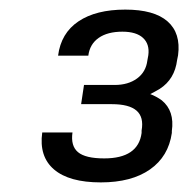

<svg xmlns="http://www.w3.org/2000/svg" viewBox="-20 -805 392 400"><path d="M190 -425Q124 -425 92.5 -452Q61 -479 68 -529H131Q127 -501 142.5 -488Q158 -475 197 -475Q268 -475 275 -528V-533Q280 -561 264.5 -574.5Q249 -588 213 -588H149L155 -628H219Q247 -628 265.5 -641.5Q284 -655 287 -679L289 -690Q292 -713 278 -726Q264 -739 235 -739Q204 -739 185.5 -726Q167 -713 164 -689H101Q107 -736 143.5 -760.5Q180 -785 241 -785Q301 -785 329 -760.5Q357 -736 351 -690L349 -680Q344 -640 313 -620Q303 -614 293 -609Q306 -604 317 -596Q344 -574 338 -532V-528Q331 -479 292.5 -452Q254 -425 190 -425Z"/></svg>

Font: Pathway Extreme 8pt Thin 12pt ExtraLight
Style: Italic
Weight: 250
Italic angle: -8°
Version: Version 1.001;gftools[0.9.26]